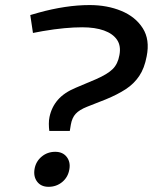

<svg xmlns="http://www.w3.org/2000/svg" viewBox="-20 -730 604 759"><path d="M174.9 -212.3Q173.2 -225.5 173.1 -240.4Q173 -255.2 175.7 -267.4Q183.7 -306.3 208.6 -335.1Q233.5 -364 280 -383.3L359.1 -416.7Q404.7 -436.6 425.4 -456.9Q446 -477.2 452.1 -512.3Q459 -548.6 442.6 -572.8Q426.1 -596.9 391 -609.5Q355.9 -622.1 305 -622.1Q271.9 -622.1 233.8 -618.5Q195.8 -615 149 -607L110.3 -599.7L99.7 -670.5L133.8 -680.3Q185 -694.5 236.1 -702.3Q287.1 -710 334.2 -710Q403.9 -710 459.8 -686.8Q515.7 -663.6 544.4 -618.4Q573.1 -573.2 559.8 -507.3Q551.1 -460.4 530.4 -429.6Q509.7 -398.8 477.2 -377.5Q444.6 -356.2 398.4 -337.2L324 -307.9Q293.6 -295.8 279.3 -280.2Q264.9 -264.7 260.1 -237.6L255.9 -212.3ZM172 8.5Q142.3 8.5 126.9 -11.8Q111.5 -32.1 116.6 -62.1Q121.8 -91.8 144.6 -110.8Q167.4 -129.9 198.4 -129.9Q228 -129.9 243.7 -109.7Q259.3 -89.5 254.2 -60.7Q249.1 -29.6 226 -10.5Q202.9 8.5 172 8.5Z"/></svg>

Font: REM Medium
Style: Italic
Weight: 500
Italic angle: -11°
Designer: Octavio Pardo
Foundry: Ashler Design
Version: Version 1.005;gftools[0.9.28]